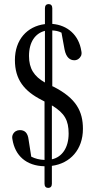

<svg xmlns="http://www.w3.org/2000/svg" viewBox="-20 -813 462 940"><path d="M200 -773V-695C112 -684 53 -618 53 -519C53 -424 98 -367 185 -323L198 -316V-30C173 -31 153 -36 133 -46L120 -129C116 -164 100 -176 77 -176C63 -176 50 -169 43 -155C39 -146 39 -140 41 -130C54 -51 108 -1 198 1V87C198 100 205 107 216 107C227 107 234 100 234 87V-1C324 -13 386 -81 386 -182C386 -267 354 -332 241 -389L236 -391V-664C252 -663 266 -661 281 -653L296 -571C304 -530 324 -518 344 -518C358 -518 370 -526 377 -540C380 -549 380 -555 378 -564C366 -641 311 -690 236 -696V-773C236 -786 229 -793 218 -793C207 -793 200 -786 200 -773ZM122 -539C122 -608 153 -650 200 -662V-409C147 -439 122 -477 122 -539ZM234 -33V-297C297 -259 316 -223 316 -159C316 -90 284 -44 234 -33Z"/></svg>

Font: 寒蝉锦书宋 CompactLight
Style: Bold
Weight: 400
Width: 4
Designer: 寒蝉锦书宋{Warren} 思源宋体{Ryoko NISHIZUKA 西塚涼子 (kana & ideographs); Frank Grießhammer (Latin, Greek & Cyrillic); Wenlong ZHANG 
Foundry: Adobe & ChillType
Version: Version 2.000;Glyphs 3.1.1 (3135)